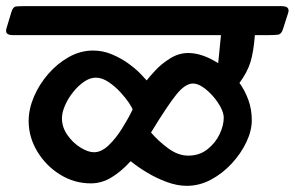

<svg xmlns="http://www.w3.org/2000/svg" viewBox="-75 -626 957 623"><path d="M-54 -534 -38 -587Q-33 -604 -23 -605Q-13 -606 0 -606H839Q867 -606 860 -584L843 -531Q838 -515 827 -513.5Q816 -512 794 -512H752Q748 -459 738 -425.5Q728 -392 702 -357Q720 -332 731 -301.5Q742 -271 742 -236Q742 -202 724.5 -165Q707 -128 677 -95.5Q647 -63 609.5 -43Q572 -23 531 -23Q500 -23 466 -35.5Q432 -48 401.5 -66.5Q371 -85 349 -103Q319 -70 287 -50.5Q255 -31 220 -31Q166 -31 120 -59.5Q74 -88 46 -134.5Q18 -181 18 -233Q18 -272 35 -312Q52 -352 81.5 -386Q111 -420 148.5 -441Q186 -462 227 -462Q259 -462 288.5 -449.5Q318 -437 341.5 -420Q365 -403 380.5 -387Q396 -371 401 -365Q410 -377 429.5 -398Q449 -419 477 -436.5Q505 -454 536 -454Q581 -454 633 -421L642 -512H-33Q-61 -512 -54 -534ZM126 -242Q126 -213 144 -187.5Q162 -162 186.5 -147Q211 -132 230 -132Q254 -132 277.5 -154.5Q301 -177 321 -209Q341 -241 355 -270Q355 -275 344 -291.5Q333 -308 315.5 -327Q298 -346 277 -360Q256 -374 236 -374Q217 -374 198 -361Q179 -348 162.5 -327.5Q146 -307 136 -284Q126 -261 126 -242ZM415 -196Q439 -168 471 -144.5Q503 -121 536 -121Q572 -121 598 -141.5Q624 -162 637.5 -190.5Q651 -219 651 -244Q651 -259 641 -278Q631 -297 615.5 -314.5Q600 -332 583 -343.5Q566 -355 551 -355Q526 -355 497 -319Q468 -283 415 -196Z"/></svg>

Font: Alkatra
Style: Regular
Weight: 400
Designer: Suman Bhandary
Version: Version 1.100;gftools[0.9.22]